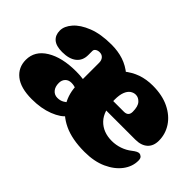

<svg xmlns="http://www.w3.org/2000/svg" viewBox="-82 -757 1030 1030"><g transform="rotate(45 433.0 -241.5)"><path d="M331.5 -188.5Q321.5 -194 311.5 -196.5Q301.5 -199 289.5 -199Q268 -199 255 -185.5Q242 -172 242 -150Q242 -121.5 256.2 -104.8Q270.5 -88 293.5 -88Q315 -88 331.2 -97.8Q347.5 -107.5 357 -118L402 -59Q380.5 -28.5 326.2 -7.2Q272 14 201 14Q116 14 72.5 -20.8Q29 -55.5 29 -113Q29 -181 93.5 -220.5Q158 -260 264 -260Q293 -260 315.8 -256.8Q338.5 -253.5 352.5 -247ZM841 -311Q841 -270 816.2 -247.8Q791.5 -225.5 747 -225.5H475.5V-288H598Q632 -288 632 -321.5Q632 -362 615.8 -380Q599.5 -398 579 -398Q562.5 -398 548.2 -388Q534 -378 525.5 -356.2Q517 -334.5 517 -298.5Q517 -213.5 556.8 -172.2Q596.5 -131 663 -131Q693.5 -131 723 -141Q752.5 -151 776.5 -170Q802 -190 814.5 -189Q823.5 -188.5 831.2 -181.5Q839 -174.5 839 -157Q839 -112.5 809.8 -73.5Q780.5 -34.5 727.2 -10.2Q674 14 601 14Q505.5 14 442.8 -15.8Q380 -45.5 349.2 -97.5Q318.5 -149.5 318.5 -215.5V-380Q318.5 -399 308.2 -410.5Q298 -422 280.5 -422Q267.5 -422 257.8 -415.8Q248 -409.5 248 -399V-368Q248 -326 219.2 -303Q190.5 -280 137 -280Q91.5 -280 69.2 -299.2Q47 -318.5 47 -353Q47 -386 75.8 -419Q104.5 -452 160.2 -474Q216 -496 297 -496Q346 -496 387.2 -482.5Q428.5 -469 465.5 -438H442.5Q480.5 -469 520.8 -483Q561 -497 609 -497Q681.5 -497 733.5 -471.5Q785.5 -446 813.2 -403.8Q841 -361.5 841 -311Z"/></g></svg>

Font: Fraunces SuperSoft
Style: Regular
Weight: 900
Version: Version 1.000;[b76b70a41]